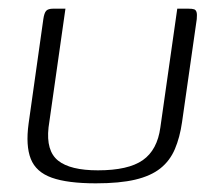

<svg xmlns="http://www.w3.org/2000/svg" viewBox="-20 -419 504 443"><path d="M131 -399 92 -125Q86 -71 114 -48.5Q142 -26 206 -26Q276 -26 309.5 -49.5Q343 -73 350 -125L389 -399Q390 -399 393.5 -399Q397 -399 401 -399Q405 -399 409 -399Q413 -399 414 -399Q424 -399 428 -397.5Q432 -396 433.5 -391Q435 -386 434 -375L400 -137Q395 -102 383.5 -75Q372 -48 350 -30.5Q328 -13 292 -4.5Q256 4 201 4Q136 4 99.5 -9Q63 -22 51 -52.5Q39 -83 46 -134L80 -375Q82 -389 86.5 -394Q91 -399 103 -399Q111 -399 117 -399Q123 -399 131 -399Z"/></svg>

Font: Genos Light
Style: Italic
Weight: 300
Italic angle: -8°
Designer: Robert E. Leuschke
Foundry: Robert E. Leuschke
Version: Version 1.010